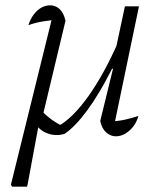

<svg xmlns="http://www.w3.org/2000/svg" viewBox="-20 -508 604 724"><path d="M135 -92Q155 -71 177 -55.5Q199 -40 218 -32H199Q255 -63 314.5 -147Q374 -231 428 -355L441 -330Q419 -281 397 -238Q375 -195 353 -158.5Q331 -122 309 -92Q287 -62 265.5 -39.5Q244 -17 223 -3Q188 7 155.5 -6.5Q123 -20 110 -50ZM358 -52 406 -248 401 -250 451 -484H504L408 -23L396 -50Q424 -51 450 -56.5Q476 -62 502 -71Q495 -46 481 -29Q467 -12 450.5 -3Q434 6 417 6Q397 6 380.5 -8.5Q364 -23 358 -52ZM82 196H26L21 189L181 -459L204 -434Q169 -432 140 -427Q111 -422 87 -413Q95 -438 108.5 -455Q122 -472 137.5 -480Q153 -488 169 -488Q189 -488 204.5 -474Q220 -460 227 -430L137 -54H129L84 188Z"/></svg>

Font: Piazzolla Thin ExtraLight
Style: Italic
Weight: 250
Italic angle: -11.3°
Version: Version 2.005